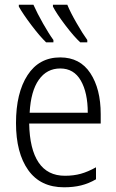

<svg xmlns="http://www.w3.org/2000/svg" viewBox="-20 -786 494 816"><path d="M408 -301V-261H104Q106 -152 144 -95.5Q182 -39 256 -39Q293 -39 323.5 -47.5Q354 -56 388 -75V-24Q357 -6 324.5 2Q292 10 252 10Q152 10 100 -63Q48 -136 48 -263Q48 -391 97 -466.5Q146 -542 236 -542Q320 -542 364 -475Q408 -408 408 -301ZM106 -307H353Q353 -392 323.5 -443.5Q294 -495 236 -495Q179 -495 145 -447Q111 -399 106 -307ZM207 -616V-606H176Q149 -632 113.5 -679Q78 -726 60 -758V-766H122Q138 -730 163 -686Q188 -642 207 -616ZM351 -616V-606H321Q294 -631 257.5 -679Q221 -727 205 -758V-766H266Q279 -734 305.5 -688Q332 -642 351 -616Z"/></svg>

Font: Noto Sans Display Light Narrow
Style: Regular
Weight: 300
Width: 4
Designer: Monotype Design team
Foundry: Monotype Imaging Inc.
Version: Version 1.000